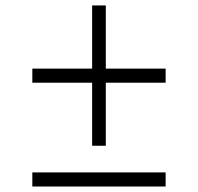

<svg xmlns="http://www.w3.org/2000/svg" viewBox="-20 -679 721 699"><path d="M365.2 -429.2H583V-377.9H365.2V-148.4H315.4V-377.9H97.7V-429.2H315.4V-659.2H365.2ZM583 -51.3V0H97.7V-51.3Z"/></svg>

Font: Proza Libre
Style: Light
Weight: 300
Designer: Jasper de Waard
Foundry: Jasper de Waard
Version: Version 1.000; ttfautohint (v1.4.1.8-43bc)